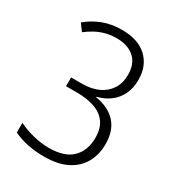

<svg xmlns="http://www.w3.org/2000/svg" viewBox="-176 -830 866 947"><g transform="rotate(30 256.5 -357.0)"><path d="M434 -550Q434 -503 416.5 -467Q399 -431 368 -408Q337 -385 296 -375V-372Q371 -360 411.5 -315.5Q452 -271 452 -195Q452 -135 426 -88.5Q400 -42 348.5 -16Q297 10 219 10Q169 10 125 1Q81 -8 44 -26V-81Q80 -63 126.5 -51Q173 -39 218 -39Q307 -39 350 -81.5Q393 -124 393 -197Q393 -250 369.5 -282.5Q346 -315 303 -330Q260 -345 202 -345H140V-395H203Q254 -395 293 -412.5Q332 -430 354.5 -464Q377 -498 377 -547Q377 -609 340 -642Q303 -675 240 -675Q208 -675 179.5 -668Q151 -661 125.5 -647.5Q100 -634 75 -615L46 -654Q84 -686 132.5 -705Q181 -724 242 -724Q333 -724 383.5 -677Q434 -630 434 -550Z"/></g></svg>

Font: Noto Sans Hebrew SemiCondensed Light
Style: Regular
Weight: 300
Width: 4
Designer: Monotype Design Team
Foundry: Monotype Imaging Inc.
Version: Version 2.003